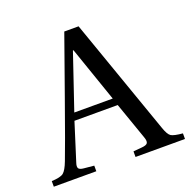

<svg xmlns="http://www.w3.org/2000/svg" viewBox="-152 -813 926 934"><g transform="rotate(-20 310.5 -346.0)"><path d="M-29 0V-29Q17 -31 32.5 -43.5Q48 -56 64 -98Q89 -162 172 -396L277 -692H351L563 -89Q576 -51 590.5 -42Q605 -33 650 -29V0H394V-29L439 -33Q463 -35 468.5 -44.5Q474 -54 466 -76L399 -267H175Q125 -111 114 -74Q107 -54 112 -45Q117 -36 139 -34L191 -29V0ZM188 -305H387L288 -591H285Q196 -329 188 -305Z"/></g></svg>

Font: Linguistics Pro
Style: Regular
Weight: 400
Designer: Stefan Peev, Context Ltd
Foundry: Stefan Peev, Context Ltd
Version: Version 001.000